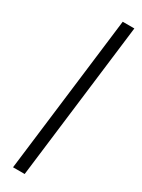

<svg xmlns="http://www.w3.org/2000/svg" viewBox="-191 -722 548 743"><g transform="rotate(30 82.5 -350.0)"><path d="M79 0H27L113 -700H165Z"/></g></svg>

Font: Kulim Park ExtraLight
Style: Italic
Weight: 275
Italic angle: -8°
Designer: Noponies / Dale Sattler
Foundry: Noponies
Version: Version 1.000; ttfautohint (v1.8.3)